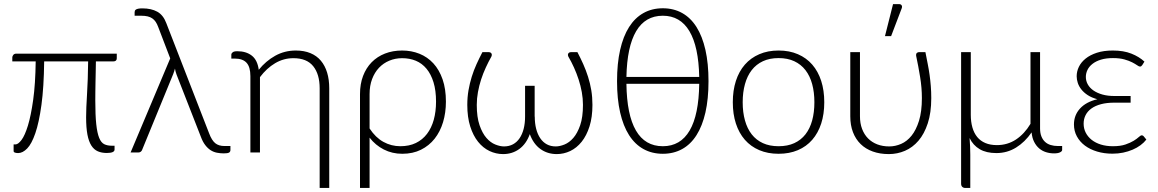

<svg xmlns="http://www.w3.org/2000/svg" viewBox="-20 -756 5742 952"><path d="M559 -467Q559 -451.5 541.5 -451.5H455.5Q455 -422 454.5 -396.2Q454 -370.5 453.5 -347Q453 -323.5 452.8 -301.8Q452.5 -280 452.5 -258.5Q452.5 -185 457.2 -140.5Q462 -96 471.8 -72.2Q481.5 -48.5 497 -41Q512.5 -33.5 533.5 -33.5H548V-14.5Q548 2.5 509.5 2.5Q484 2.5 465 -5.8Q446 -14 433 -34.2Q420 -54.5 413.5 -88.5Q407 -122.5 407 -174Q407 -218.5 411.5 -288.5Q416 -358.5 417 -451.5H199Q197.5 -323 185.5 -235.8Q173.5 -148.5 155.2 -95.5Q137 -42.5 114.8 -19.8Q92.5 3 70 3Q61.5 3 54.5 0.8Q47.5 -1.5 47.5 -7V-40H57Q70 -40 86.8 -62.2Q103.5 -84.5 118.5 -133.5Q133.5 -182.5 144.5 -260.8Q155.5 -339 157 -451.5H41V-471Q41 -477.5 46 -483.8Q51 -490 61 -490H559Z M1122.5 -32V-12.5Q1122.5 -3 1115.2 0.8Q1108 4.5 1089.5 4.5Q1072 4.5 1055.5 1.2Q1039 -2 1024.5 -11.2Q1010 -20.5 997.5 -36.8Q985 -53 975.5 -79L855.5 -386Q849.5 -402 847.5 -416Q844.5 -403.5 838.5 -388L684.5 -12.5Q683 -8 678.2 -4Q673.5 0 666.5 0H627.5L824 -466.5L764.5 -622Q759 -637 752 -647.5Q745 -658 735.2 -664.8Q725.5 -671.5 712 -674.8Q698.5 -678 679.5 -678H647.5V-696Q647.5 -699.5 649 -703Q650.5 -706.5 654.5 -709Q658.5 -711.5 666.2 -713Q674 -714.5 686 -714.5Q730 -714.5 759.8 -698Q789.5 -681.5 804.5 -641.5L1017 -94.5Q1030 -60 1047.2 -46Q1064.5 -32 1092.5 -32Z M1127 -485Q1127 -491.5 1133.8 -496.8Q1140.5 -502 1156.5 -502Q1200.5 -502 1228.5 -480.2Q1256.5 -458.5 1263 -410Q1298 -453.5 1344.5 -479.5Q1391 -505.5 1447 -505.5Q1488 -505.5 1519.2 -492.5Q1550.5 -479.5 1571 -455Q1591.5 -430.5 1602 -396Q1612.5 -361.5 1612.5 -318V176H1565V-318Q1565 -388 1533 -427.8Q1501 -467.5 1435 -467.5Q1386 -467.5 1344 -442.5Q1302 -417.5 1269 -373.5V0H1221.5V-378.5Q1221.5 -424 1202.5 -444.8Q1183.5 -465.5 1144.5 -465.5H1127Z M1812.5 -119Q1842 -74 1881 -52.5Q1920 -31 1965 -31Q2009 -31 2042 -47Q2075 -63 2097.2 -92.2Q2119.5 -121.5 2130.8 -162.2Q2142 -203 2142 -252Q2142 -307.5 2129.5 -348Q2117 -388.5 2094.8 -415.2Q2072.5 -442 2041.8 -454.8Q2011 -467.5 1974 -467.5Q1940 -467.5 1910.5 -455.2Q1881 -443 1859.2 -420Q1837.5 -397 1825 -364Q1812.5 -331 1812.5 -289.5ZM1765 -289.5Q1765 -339.5 1780.2 -379.5Q1795.5 -419.5 1823 -447.5Q1850.5 -475.5 1889 -490.5Q1927.5 -505.5 1974 -505.5Q2020 -505.5 2059.8 -489.5Q2099.5 -473.5 2128.8 -441.8Q2158 -410 2174.5 -362.5Q2191 -315 2191 -252Q2191 -197.5 2176.8 -150.2Q2162.5 -103 2135 -68.2Q2107.5 -33.5 2067.2 -13.5Q2027 6.5 1974.5 6.5Q1924.5 6.5 1883 -14.8Q1841.5 -36 1812.5 -73.5V176H1765Z M2843 -497.5Q2858.5 -468 2872 -437.8Q2885.5 -407.5 2895.8 -375.2Q2906 -343 2911.8 -308.5Q2917.5 -274 2917.5 -236Q2917.5 -175 2903 -129.2Q2888.5 -83.5 2864 -53Q2839.5 -22.5 2807.5 -7.2Q2775.5 8 2740.5 8Q2694.5 8 2659.5 -17.2Q2624.5 -42.5 2607 -91Q2589.5 -42.5 2554.8 -17.2Q2520 8 2474.5 8Q2439.5 8 2407.2 -7.2Q2375 -22.5 2350.5 -53Q2326 -83.5 2311.5 -129.2Q2297 -175 2297 -236Q2297 -274 2303 -308.5Q2309 -343 2319 -375.2Q2329 -407.5 2342.8 -437.8Q2356.5 -468 2372 -497.5H2404.5Q2407 -497.5 2410.2 -496.2Q2413.5 -495 2415.8 -492.2Q2418 -489.5 2418.5 -485.5Q2419 -481.5 2416.5 -475.5Q2402 -450 2388.8 -421.2Q2375.5 -392.5 2365.5 -361.8Q2355.5 -331 2349.8 -299.2Q2344 -267.5 2344 -236Q2344 -175 2357.8 -135.2Q2371.5 -95.5 2391.8 -72.2Q2412 -49 2435.8 -39.5Q2459.5 -30 2479 -30Q2504 -30 2523.5 -40.5Q2543 -51 2556.2 -70.5Q2569.5 -90 2576.5 -117.2Q2583.5 -144.5 2583.5 -178V-330.5H2631V-178H2631.5Q2631.5 -144.5 2638.5 -117.2Q2645.5 -90 2658.8 -70.5Q2672 -51 2691.2 -40.5Q2710.5 -30 2735.5 -30Q2755.5 -30 2779 -39.5Q2802.5 -49 2822.8 -72.2Q2843 -95.5 2856.8 -135.2Q2870.5 -175 2870.5 -236Q2870.5 -267.5 2864.8 -299.2Q2859 -331 2849 -361.8Q2839 -392.5 2826 -421.2Q2813 -450 2798 -475.5Q2795.5 -481.5 2796 -485.5Q2796.5 -489.5 2798.8 -492.2Q2801 -495 2804.2 -496.2Q2807.5 -497.5 2810.5 -497.5Z M3086 -340.5Q3088 -186.5 3133.2 -108.8Q3178.5 -31 3266.5 -31Q3354 -31 3399.5 -108.8Q3445 -186.5 3447 -340.5ZM3447 -374.5Q3444 -524.5 3398.5 -601.2Q3353 -678 3266.5 -678Q3179.5 -678 3134.2 -601.2Q3089 -524.5 3086 -374.5ZM3266.5 -715Q3320 -715 3362.2 -691.5Q3404.5 -668 3433.5 -622Q3462.5 -576 3477.8 -508.5Q3493 -441 3493 -353.5Q3493 -265.5 3477.8 -198.5Q3462.5 -131.5 3433.5 -85.8Q3404.5 -40 3362.2 -16.8Q3320 6.5 3266.5 6.5Q3213 6.5 3170.8 -16.8Q3128.5 -40 3099.2 -85.8Q3070 -131.5 3054.8 -198.5Q3039.5 -265.5 3039.5 -353.5Q3039.5 -441 3054.8 -508.5Q3070 -576 3099.2 -622Q3128.5 -668 3170.8 -691.5Q3213 -715 3266.5 -715Z M3840.5 -505.5Q3894 -505.5 3936.2 -487.2Q3978.5 -469 4007.5 -435.5Q4036.5 -402 4051.8 -354.8Q4067 -307.5 4067 -249Q4067 -190.5 4051.8 -143.5Q4036.5 -96.5 4007.5 -63Q3978.5 -29.5 3936.2 -11.5Q3894 6.5 3840.5 6.5Q3787 6.5 3744.8 -11.5Q3702.5 -29.5 3673.2 -63Q3644 -96.5 3628.8 -143.5Q3613.5 -190.5 3613.5 -249Q3613.5 -307.5 3628.8 -354.8Q3644 -402 3673.2 -435.5Q3702.5 -469 3744.8 -487.2Q3787 -505.5 3840.5 -505.5ZM3840.5 -31Q3885 -31 3918.2 -46.2Q3951.5 -61.5 3973.8 -90Q3996 -118.5 4007 -158.8Q4018 -199 4018 -249Q4018 -298.5 4007 -339Q3996 -379.5 3973.8 -408.2Q3951.5 -437 3918.2 -452.5Q3885 -468 3840.5 -468Q3796 -468 3762.8 -452.5Q3729.5 -437 3707.2 -408.2Q3685 -379.5 3673.8 -339Q3662.5 -298.5 3662.5 -249Q3662.5 -199 3673.8 -158.8Q3685 -118.5 3707.2 -90Q3729.5 -61.5 3762.8 -46.2Q3796 -31 3840.5 -31Z M4568.5 -497.5Q4574.5 -466.5 4580 -439Q4585.5 -411.5 4589.2 -384.5Q4593 -357.5 4595.2 -329.5Q4597.5 -301.5 4597.5 -269.5Q4597.5 -197 4580.2 -144.5Q4563 -92 4534 -58.2Q4505 -24.5 4467 -8.2Q4429 8 4387 8Q4343 8 4307.5 -4.8Q4272 -17.5 4247.2 -41.8Q4222.5 -66 4209.2 -100.8Q4196 -135.5 4196 -179.5V-497.5H4244V-179.5Q4244 -144.5 4254.5 -116.8Q4265 -89 4284 -69.8Q4303 -50.5 4329.8 -40.2Q4356.5 -30 4389.5 -30Q4419 -30 4448 -42.5Q4477 -55 4499.8 -83.2Q4522.5 -111.5 4536.8 -157.2Q4551 -203 4551 -269.5Q4551 -321 4542.2 -374.5Q4533.5 -428 4522.5 -479.5Q4521.5 -489.5 4526.2 -493.5Q4531 -497.5 4536.5 -497.5ZM4368 -577 4408 -735.5H4438.5Q4447 -735.5 4450.8 -729.2Q4454.5 -723 4450.5 -713.5L4398.5 -577Z M5246.5 -32V-12.5Q5246.5 -6 5236.2 -0.8Q5226 4.5 5206.5 4.5Q5185.5 4.5 5166.5 -1.5Q5147.5 -7.5 5132.5 -20.2Q5117.5 -33 5107.5 -52.8Q5097.5 -72.5 5095 -99.5Q5062 -51.5 5017.8 -24.2Q4973.5 3 4920.5 3Q4870.5 3 4837.8 -16.2Q4805 -35.5 4787.5 -71.5Q4789.5 -50 4790.2 -28Q4791 -6 4791 12V176H4767Q4757 176 4751.2 170.5Q4745.5 165 4745.5 155V-497.5H4793.5V-187Q4793.5 -152 4801.5 -124Q4809.5 -96 4825.5 -76.5Q4841.5 -57 4865.8 -46.8Q4890 -36.5 4923 -36.5Q4975.5 -36.5 5017.5 -64.2Q5059.5 -92 5089.5 -142V-497.5H5137V-119Q5137 -96.5 5143.5 -80Q5150 -63.5 5161.5 -52.8Q5173 -42 5189.5 -37Q5206 -32 5225.5 -32Z M5664 -64Q5652.5 -49 5635 -36Q5617.5 -23 5595.8 -13.8Q5574 -4.5 5548.8 0.8Q5523.5 6 5496 6Q5455 6 5420 -4.5Q5385 -15 5359.5 -34Q5334 -53 5319.5 -79.8Q5305 -106.5 5305 -139Q5305 -184.5 5334.8 -217.5Q5364.5 -250.5 5421 -264Q5393 -271.5 5373.5 -284.2Q5354 -297 5341.8 -312.5Q5329.5 -328 5324 -345Q5318.5 -362 5318.5 -378Q5318.5 -402 5329.5 -424.8Q5340.5 -447.5 5362.8 -465.5Q5385 -483.5 5418.8 -494.5Q5452.5 -505.5 5498 -505.5Q5551 -505.5 5589.5 -490.2Q5628 -475 5654.5 -450.5L5643.5 -433Q5640.5 -429 5638.2 -427.5Q5636 -426 5632 -426Q5627.5 -426 5618.2 -432.5Q5609 -439 5593.5 -447Q5578 -455 5554.8 -461.5Q5531.5 -468 5498.5 -468Q5464 -468 5438.8 -460.2Q5413.5 -452.5 5396.8 -439.2Q5380 -426 5372 -409.2Q5364 -392.5 5364 -374.5Q5364 -354.5 5373.8 -337.2Q5383.5 -320 5402 -307.2Q5420.5 -294.5 5446.5 -287.2Q5472.5 -280 5505 -280H5586V-247H5505Q5468 -247 5439.5 -239.5Q5411 -232 5391.8 -218.2Q5372.5 -204.5 5362.8 -185.2Q5353 -166 5353 -143Q5353 -118.5 5363.5 -98Q5374 -77.5 5393 -62.5Q5412 -47.5 5438.8 -39.2Q5465.5 -31 5498 -31Q5535.5 -31 5560.2 -39.5Q5585 -48 5601.2 -58Q5617.5 -68 5626.5 -76.5Q5635.5 -85 5641 -85Q5647.5 -85 5651 -80Z"/></svg>

Font: Lato 2
Style: Regular
Weight: 300
Designer: Lukasz Dziedzic with Adam Twardoch and Botio Nikoltchev
Foundry: tyPoland Lukasz Dziedzic
Version: Version 2.015; 2015-08-06; http://www.latofonts.com/